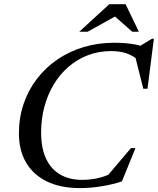

<svg xmlns="http://www.w3.org/2000/svg" viewBox="-20 -904 768 934"><path d="M527 -63 493.5 -38 617 -183.5H639L573 -21.5Q528 -6.5 474 2.2Q420 11 369.5 11Q274 11 207.8 -21.5Q141.5 -54 106.8 -113.5Q72 -173 72 -254.5Q72 -331.5 95 -399Q118 -466.5 160 -521Q202 -575.5 259.5 -614.8Q317 -654 387 -675Q457 -696 535 -696Q562.5 -696 588.8 -694Q615 -692 640.8 -687Q666.5 -682 692 -673L645 -670.5L719 -715.5H728.5L697.5 -472.5H677L635 -639.5L663 -603.5Q630 -632.5 597.2 -644Q564.5 -655.5 520.5 -655.5Q460 -655.5 407.8 -635.5Q355.5 -615.5 313.5 -579.2Q271.5 -543 241.5 -493.2Q211.5 -443.5 195.8 -384.2Q180 -325 180 -259.5Q180 -183 204.2 -131.8Q228.5 -80.5 273.2 -54.8Q318 -29 379 -29Q415 -29 452 -36.5Q489 -44 527 -63ZM365.5 -749.5 511.5 -883.5H591L655.5 -749.5H623.5L530 -832H554.5L406 -749.5Z"/></svg>

Font: Newsreader 36pt Medium
Style: Italic
Weight: 500
Italic angle: -17°
Designer: Hugues Gentile
Foundry: Production Type
Version: Version 1.003